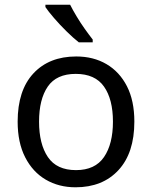

<svg xmlns="http://www.w3.org/2000/svg" viewBox="-20 -786 645 816"><path d="M551 -269Q551 -136 483.5 -63Q416 10 301 10Q230 10 174.5 -22.5Q119 -55 87 -117.5Q55 -180 55 -269Q55 -402 122 -474Q189 -546 304 -546Q377 -546 432.5 -513.5Q488 -481 519.5 -419.5Q551 -358 551 -269ZM146 -269Q146 -174 183.5 -118.5Q221 -63 303 -63Q384 -63 422 -118.5Q460 -174 460 -269Q460 -364 422 -418Q384 -472 302 -472Q220 -472 183 -418Q146 -364 146 -269ZM278 -766Q289 -744 305.5 -716.5Q322 -689 340.5 -663Q359 -637 374 -618V-606H315Q292 -624 263 -652.5Q234 -681 209.5 -709.5Q185 -738 173 -756V-766Z"/></svg>

Font: Noto Sans Multani
Style: Regular
Weight: 400
Designer: Monotype Design Team
Foundry: Monotype Imaging Inc.
Version: Version 2.002; ttfautohint (v1.8.4.7-5d5b)